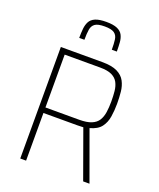

<svg xmlns="http://www.w3.org/2000/svg" viewBox="-164 -1014 920 1113"><g transform="rotate(20 295.5 -457.5)"><path d="M98 0V-688H353Q413 -688 446.5 -671.5Q480 -655 495 -626.5Q510 -598 513.5 -563Q517 -528 517 -491Q517 -449 511 -410.5Q505 -372 484 -344Q463 -316 415 -303L525 0H486L376 -305L396 -298Q389 -296 375.5 -295Q362 -294 343 -294H134V0ZM134 -328H342Q389 -328 417 -339.5Q445 -351 458.5 -372.5Q472 -394 476.5 -424Q481 -454 481 -491Q481 -525 478 -554.5Q475 -584 463 -606.5Q451 -629 425 -641.5Q399 -654 352 -654H134ZM297 -915Q340 -915 364 -904.5Q388 -894 398 -875Q408 -856 410 -830.5Q412 -805 412 -774H381Q381 -812 377.5 -837Q374 -862 356 -874.5Q338 -887 297 -887Q255 -887 237.5 -874.5Q220 -862 216 -837.5Q212 -813 212 -774H180Q180 -805 182.5 -830.5Q185 -856 195 -875Q205 -894 229 -904.5Q253 -915 297 -915Z"/></g></svg>

Font: Saira SemiCondensed Thin
Style: Regular
Weight: 250
Width: 4
Designer: Hector Gatti with collaboration of the Omnibus-Type team
Foundry: Omnibus-Type
Version: Version 1.101